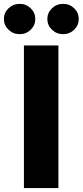

<svg xmlns="http://www.w3.org/2000/svg" viewBox="-67 -959 422 979"><path d="M230.8 -727.3V0H55V-727.3ZM33.4 -784.8Q0 -784.8 -23.6 -807.5Q-47.2 -830.3 -47.2 -861.9Q-47.2 -894.2 -23.6 -916.7Q0 -939.3 33.4 -939.3Q66.4 -939.3 89.7 -916.7Q112.9 -894.2 112.9 -861.9Q112.9 -830.3 89.7 -807.5Q66.4 -784.8 33.4 -784.8ZM255 -784.8Q221.6 -784.8 198 -807.5Q174.4 -830.3 174.4 -861.9Q174.4 -894.2 198 -916.7Q221.6 -939.3 255 -939.3Q288 -939.3 311.3 -916.7Q334.5 -894.2 334.5 -861.9Q334.5 -830.3 311.3 -807.5Q288 -784.8 255 -784.8Z"/></svg>

Font: Inter UI Extra Bold
Style: Regular
Weight: 800
Designer: Rasmus Andersson
Foundry: rsms
Version: 3.2;8d6f07862